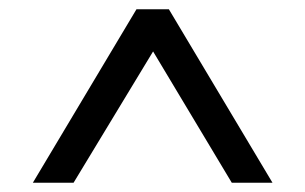

<svg xmlns="http://www.w3.org/2000/svg" viewBox="-20 -770 660 415"><path d="M481 -375 291 -692H331L139 -375H51L275 -750H345L569 -375Z"/></svg>

Font: Unbounded Light
Style: Regular
Weight: 300
Designer: Luke Prowse, Jean-Baptiste Morizot, Fátima Lázaro, Florian Runge
Foundry: NaN
Version: Version 1.700